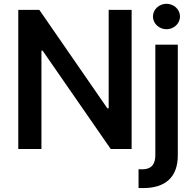

<svg xmlns="http://www.w3.org/2000/svg" viewBox="-20 -779 1018 1004"><path d="M668.3 -727.3H548.3V-212.4H541.5L185.7 -727.3H75.6V0H196.7V-514.2H202.8L558.9 0H668.3ZM704.5 204.2C713.1 204.5 720.2 204.5 728.3 204.5C845.2 204.5 909.8 147 909.8 33.4V-545.5H792.3V32C792.3 80.3 772 106.5 722.3 106.5C716.3 106.5 711.3 106.2 704.5 105.8ZM779.8 -692.8C779.8 -656.2 811.8 -626.1 850.5 -626.1C889.6 -626.1 921.2 -656.2 921.2 -692.8C921.2 -729.4 889.6 -759.2 850.5 -759.2C811.8 -759.2 779.8 -729.4 779.8 -692.8Z"/></svg>

Font: Magic Ui Pro Semi Bold
Style: Regular
Weight: 600
Designer: Stefan Endress, Andreas Faust
Version: Version 1.000;FEAKit 1.0